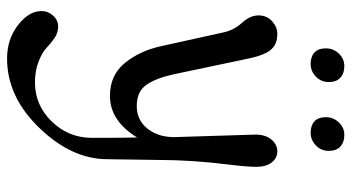

<svg xmlns="http://www.w3.org/2000/svg" viewBox="-240 -441 971 530"><g transform="rotate(90 245.0 -175.5)"><path d="M421 -127 419 13Q419 111 333 200.5Q247 290 141 290Q88 290 49 260Q10 230 10 195Q10 177 22.5 163Q35 149 52.5 149Q70 149 84.5 159Q99 169 111.5 181Q124 193 149.5 203Q175 213 207 213Q270 213 315 166.5Q360 120 360 56Q360 -32 359 -69Q313 6 244 6Q187 6 153.5 -35Q120 -76 107 -135L69 -307Q63 -336 42.5 -358.5Q22 -381 22 -404Q22 -427 38 -441.5Q54 -456 73 -456Q92 -456 104 -449Q116 -442 124 -428Q135 -407 141 -377L185 -168Q196 -119 214.5 -93.5Q233 -68 272 -68Q311 -68 334.5 -97.5Q358 -127 358 -171L351 -396Q351 -423 364.5 -439.5Q378 -456 397 -456Q416 -456 428 -440.5Q440 -425 440 -398.5Q440 -372 434 -324Q421 -220 421 -127ZM346 -548Q326 -548 314.5 -558.5Q303 -569 303 -590Q303 -611 317.5 -626Q332 -641 352 -641Q372 -641 384 -630Q396 -619 396 -598Q396 -577 381 -562.5Q366 -548 346 -548ZM156 -548Q136 -548 124.5 -558.5Q113 -569 113 -590Q113 -611 127.5 -626Q142 -641 162 -641Q182 -641 194 -630Q206 -619 206 -598Q206 -577 191 -562.5Q176 -548 156 -548Z"/></g></svg>

Font: Macondo
Style: Regular
Weight: 400
Version: Version 2.001